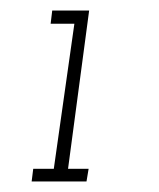

<svg xmlns="http://www.w3.org/2000/svg" viewBox="-20 -719 302 364"><path d="M43 -399 40 -375H144L148 -399H109L149 -699H79L76 -674H121L82 -399Z"/></svg>

Font: Josefin Slab Thin Medium
Style: Italic
Weight: 500
Italic angle: -12°
Version: Version 2.000